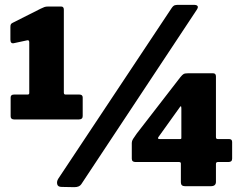

<svg xmlns="http://www.w3.org/2000/svg" viewBox="-20 -770 1013 794"><path d="M308 -379Q322 -379 322 -367V-290Q322 -276 306 -276H39Q24 -276 24 -289V-367Q24 -379 38 -379H94Q101 -379 101 -385V-595Q101 -606 91 -603L40 -592Q23 -587 23 -606V-659Q23 -667 25.5 -670.5Q28 -674 35 -677L148 -734Q158 -739 164 -741Q170 -743 179 -743H233Q244 -743 244 -730V-387Q244 -379 251 -379H308ZM316 -8Q308 4 287 4L235 3Q219 3 216.5 -8.5Q214 -20 221 -31L690 -737Q697 -747 703.5 -748.5Q710 -750 718 -750H784Q792 -750 796.5 -745.5Q801 -741 794 -730ZM726 -451Q734 -461 739.5 -464Q745 -467 758 -467H861Q873 -467 873 -454V-203Q873 -195 880 -195H927Q940 -195 940 -183V-114Q940 -100 925 -100H881Q873 -100 873 -92V-18Q873 0 852 0H745Q728 0 728 -16V-94Q728 -100 720 -100H540Q525 -100 525 -114V-179Q525 -187 530 -195Q535 -203 545 -217L726 -451ZM725 -195Q730 -195 730 -199V-321Q730 -330 728 -330.5Q726 -331 721 -323L635 -203Q630 -195 640 -195Z"/></svg>

Font: Libre Franklin Black
Style: Regular
Weight: 900
Designer: Pablo Impallari, Rodrigo Fuenzalida, Nhung Nguyen
Foundry: Impallari Type
Version: Version 3.000